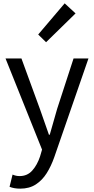

<svg xmlns="http://www.w3.org/2000/svg" viewBox="-20 -892 561 1146"><path d="M101 234Q64 234 37 223L55 150Q75 159 97 159Q143 159 172.5 126Q202 93 219 42L231 1L13 -543H108L218 -242Q244 -167 272 -88H277Q299 -166 321 -242L419 -543H508L304 46Q285 100 258.5 142Q232 184 193.5 209Q155 234 101 234ZM255 -640 208 -686 366 -872 431 -812Z"/></svg>

Font: Gothic Nguyen
Style: Regular
Weight: 400
Designer: MORI Takayuki
Version: Version 1.220;July 21, 2023;FontCreator 14.0.0.2814 64-bit